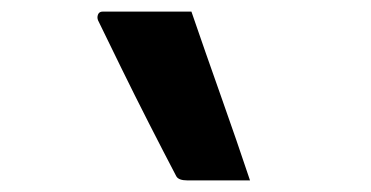

<svg xmlns="http://www.w3.org/2000/svg" viewBox="-20 -761 640 331"><path d="M310 -741Q333 -674 361 -595Q389 -516 411 -450H303Q288 -450 284 -457Q262 -499 237 -548Q212 -597 189 -644Q166 -691 149 -726Q147 -731 149 -736Q151 -741 157 -741Z"/></svg>

Font: Recursive Mn Lnr St SmB
Style: Regular
Weight: 600
Monospace: yes
Version: Version 1.079;hotconv 1.0.112;makeotfexe 2.5.65598; ttfautoh